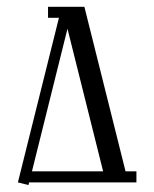

<svg xmlns="http://www.w3.org/2000/svg" viewBox="-20 -532 450 560"><path d="M32.2 0 151.9 -480H120.1V-512.2H226.1L346.2 -32.2H377.9V0H64.9L63 7.8ZM73.2 -32.2H280.8L176.8 -448.2Z"/></svg>

Font: Gawaa
Style: Regular
Weight: 400
Designer: T. Christopher White
Version: Version 1.0